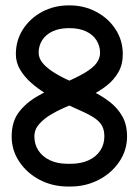

<svg xmlns="http://www.w3.org/2000/svg" viewBox="-20 -683 514 708"><path d="M234.2 -663.2H236.2Q290 -663.2 334.9 -639.4Q379.8 -615.5 406.2 -574.8Q432.8 -534 432.8 -483.2Q432.8 -444.8 416.2 -416.2Q399.8 -387.8 372.8 -366.8Q345.8 -345.8 313.4 -329.8Q281 -313.8 249 -299.8Q238 -294.8 214.9 -284.9Q191.8 -275 166.8 -260Q141.8 -245 124.2 -225.2Q106.8 -205.5 106.8 -179.8Q106.8 -150.5 121.9 -127.6Q137 -104.8 164.5 -91.9Q192 -79 230.2 -79H240.2Q278.5 -79 306.5 -91.9Q334.5 -104.8 349.6 -127.6Q364.8 -150.5 364.8 -179.8Q364.8 -202.5 356.9 -217.8Q349 -233 331.9 -245.4Q314.8 -257.8 287.5 -270.2Q260.2 -282.8 222.2 -299.8Q213.5 -303.5 192.5 -314Q171.5 -324.5 145.1 -340.5Q118.8 -356.5 94.4 -378.1Q70 -399.8 54.2 -426.1Q38.5 -452.5 38.5 -483.2Q38.5 -534 64.6 -574.8Q90.8 -615.5 135.2 -639.4Q179.8 -663.2 234.2 -663.2ZM234.2 -579.2Q199 -579.2 173.9 -567.4Q148.8 -555.5 135.6 -534.9Q122.5 -514.2 122.5 -488.5Q122.5 -467.5 138.9 -448.6Q155.2 -429.8 185 -411.9Q214.8 -394 255 -377.2Q287.8 -362.2 321.8 -345.9Q355.8 -329.5 384.5 -307.4Q413.2 -285.2 430.9 -254.4Q448.5 -223.5 448.5 -179.8Q448.5 -128.5 419.6 -86.2Q390.8 -44 343.4 -19.6Q296 4.8 240.2 4.8H230.2Q174 4.8 127 -19.6Q80 -44 51.5 -86.2Q23 -128.5 23 -179.8Q23 -234.2 49.4 -269.1Q75.8 -304 119.4 -328.9Q163 -353.8 216.2 -377.2Q263.2 -397 292.6 -414.5Q322 -432 335.5 -449.8Q349 -467.5 349 -488.5Q349 -513.5 335.8 -534.5Q322.5 -555.5 297.1 -567.4Q271.8 -579.2 236.2 -579.2Z"/></svg>

Font: Libertine-Super Thin
Style: Regular
Weight: 100
Designer: Bastien Sozeau
Foundry: NBR — Bastien Sozeau
Version: Version 2.003;gftools[0.9.33]